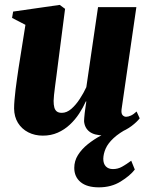

<svg xmlns="http://www.w3.org/2000/svg" viewBox="-20 -556 621 804"><path d="M159.5 12Q125.5 12 98.2 -2Q71 -16 55.2 -41.5Q39.5 -67 39 -101.5Q39 -118 40.8 -138.2Q42.5 -158.5 45.2 -181Q48 -203.5 51.2 -226Q54.5 -248.5 57.5 -269.5L86.5 -452L30.5 -481L35 -507.5L230 -535.5L252.5 -519L222.5 -286.5Q220 -265.5 216.8 -241.8Q213.5 -218 210.8 -196.5Q208 -175 206.2 -158.2Q204.5 -141.5 204.5 -133.5Q204.5 -117 207.5 -106Q210.5 -95 218 -89.2Q225.5 -83.5 239 -83.5Q259.5 -83.5 278.8 -100.2Q298 -117 314.2 -142Q330.5 -167 341.5 -191L390.5 -526H551L489 -98Q487 -81 493.2 -74Q499.5 -67 508 -67Q517 -67 528 -72Q539 -77 552 -89L565 -60.5Q553 -45 530.8 -28.2Q508.5 -11.5 479 -0.2Q449.5 11 415 11Q374.5 11 354.2 -5Q334 -21 332 -49Q332 -53.5 332.8 -62.8Q333.5 -72 334.8 -83.2Q336 -94.5 338 -107Q340 -119.5 341.5 -131L339.5 -131.5Q328 -105.5 311.2 -80Q294.5 -54.5 272.2 -33.8Q250 -13 221.8 -0.5Q193.5 12 159.5 12ZM394 228.5Q344 228.5 317.5 206.5Q291 184.5 291 147Q291 118 306.5 93.2Q322 68.5 347.5 48Q373 27.5 403.8 11Q434.5 -5.5 465 -18.5L483 -32L521 -21.5Q479 0.5 455.5 22.5Q432 44.5 422.5 66.2Q413 88 412.5 109Q412.5 129.5 423.2 140.8Q434 152 453 152Q473.5 152 491 142.2Q508.5 132.5 529.5 117L544.5 154Q524.5 180 485.2 204.2Q446 228.5 394 228.5Z"/></svg>

Font: Merriweather 96pt Black
Style: Italic
Weight: 900
Italic angle: -7.8°
Version: Version 2.101